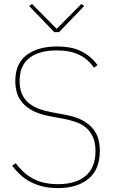

<svg xmlns="http://www.w3.org/2000/svg" viewBox="-20 -947 587 979"><path d="M276 12Q232 12 197.5 3.5Q163 -5 134.5 -20Q106 -35 83.5 -56Q61 -77 42 -102L60 -115Q78 -91 99 -71.5Q120 -52 146 -37.5Q172 -23 204 -15.5Q236 -8 276 -8Q367 -8 417 -50.5Q467 -93 467 -176Q467 -220 453.5 -249Q440 -278 418 -296.5Q396 -315 366.5 -325Q337 -335 306 -341L236 -354Q183 -364 149 -381.5Q115 -399 94.5 -423Q74 -447 66 -475Q58 -503 58 -534Q58 -623 116 -666.5Q174 -710 271 -710Q349 -710 398.5 -683.5Q448 -657 477 -615L459 -602Q429 -646 383 -668Q337 -690 269 -690Q180 -690 130 -651.5Q80 -613 80 -534Q80 -493 93 -465.5Q106 -438 128.5 -420Q151 -402 180 -391.5Q209 -381 242 -375L312 -362Q366 -352 400 -333.5Q434 -315 454 -290.5Q474 -266 481.5 -237.5Q489 -209 489 -178Q489 -83 431.5 -35.5Q374 12 276 12ZM257 -783 129 -916 143 -927 269 -800 395 -927 409 -916 281 -783Z"/></svg>

Font: IBM Plex Sans Devanagari Thin
Style: Regular
Weight: 100
Designer: Mike Abbink, Paul van der Laan, Pieter van Rosmalen, Erin McLaughlin
Foundry: Bold Monday
Version: Version 1.1